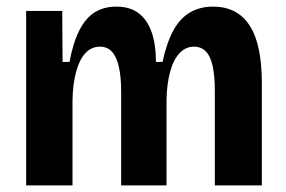

<svg xmlns="http://www.w3.org/2000/svg" viewBox="-20 -560 863 580"><path d="M59 0V-340V-527H168L169 -373H190Q201 -432 220 -469Q239 -506 266.5 -523Q294 -540 331 -540Q373 -540 399 -520Q425 -500 438 -463Q451 -426 451 -373H471Q484 -433 504.5 -469.5Q525 -506 555 -523Q585 -540 623 -540Q660 -540 687.5 -526Q715 -512 734 -483Q753 -454 762 -410Q771 -366 771 -307V0H629V-284Q629 -330 622.5 -360Q616 -390 602 -404.5Q588 -419 566 -419Q541 -419 522.5 -399.5Q504 -380 494 -343.5Q484 -307 483 -258V0H346V-281Q346 -328 339 -358.5Q332 -389 318 -404Q304 -419 282 -419Q256 -419 238 -399.5Q220 -380 210 -343.5Q200 -307 199 -257V0Z"/></svg>

Font: Bricolage Grotesque SemiCondensed
Style: Bold
Weight: 700
Width: 4
Designer: Mathieu Triay
Foundry: Atelier Triay
Version: Version 1.001;gftools[0.9.33.dev8+g029e19f]